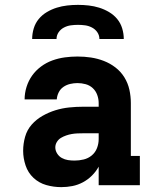

<svg xmlns="http://www.w3.org/2000/svg" viewBox="-20 -760 640 788"><path d="M232 8H231Q200 8 170 -0.5Q140 -9 117.5 -30Q95 -51 85 -81Q75 -111 75 -141Q75 -170 83 -198.5Q91 -227 110 -248.5Q129 -270 154.5 -284.5Q180 -299 207.5 -307.5Q235 -316 264 -319Q293 -322 322 -322H385V-337Q385 -354 379 -370.5Q373 -387 360.5 -398.5Q348 -410 331.5 -414.5Q315 -419 298 -419Q283 -419 268 -415.5Q253 -412 240.5 -403.5Q228 -395 221 -381Q214 -367 213 -352H81Q81 -378 89 -403.5Q97 -429 112 -450Q127 -471 148.5 -487Q170 -503 195 -512Q220 -521 246 -524.5Q272 -528 298 -528Q326 -528 353 -524Q380 -520 406 -510Q432 -500 454 -483Q476 -466 490.5 -442.5Q505 -419 511 -392Q517 -365 517 -337V-120H554V0H385V-76Q374 -56 357.5 -39.5Q341 -23 320.5 -12Q300 -1 277.5 3.5Q255 8 232 8ZM286 -101Q305 -101 323.5 -105.5Q342 -110 356.5 -122Q371 -134 378 -152Q385 -170 385 -189V-213H322Q310 -213 298 -212.5Q286 -212 274.5 -210Q263 -208 251.5 -204Q240 -200 230 -194Q220 -188 213.5 -177.5Q207 -167 207 -155Q207 -142 214.5 -130Q222 -118 234 -111.5Q246 -105 259 -103Q272 -101 286 -101ZM112 -600Q112 -622 118.5 -643.5Q125 -665 139 -682Q153 -699 172.5 -710.5Q192 -722 213 -728.5Q234 -735 256 -737.5Q278 -740 300 -740Q322 -740 344 -737.5Q366 -735 387 -728.5Q408 -722 427.5 -710.5Q447 -699 461 -682Q475 -665 481.5 -643.5Q488 -622 488 -600H388Q388 -615 379.5 -627.5Q371 -640 357.5 -647Q344 -654 329.5 -656Q315 -658 300 -658Q285 -658 270.5 -656Q256 -654 242.5 -647Q229 -640 220.5 -627.5Q212 -615 212 -600Z"/></svg>

Font: Iosevka Etoile Heavy
Style: Regular
Weight: 900
Designer: Belleve Invis
Foundry: Belleve Invis
Version: Version 22.1.2; ttfautohint (v1.8.4)